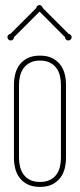

<svg xmlns="http://www.w3.org/2000/svg" viewBox="-20 -730 316 760"><path d="M55.2 -105Q55.2 -87.4 59.3 -70.3Q63.5 -53.2 73 -39.8Q82.5 -26.4 98.6 -18.1Q114.7 -9.8 138.2 -9.8Q162.1 -9.8 178.2 -18.1Q194.3 -26.4 203.9 -39.8Q213.4 -53.2 217.3 -70.3Q221.2 -87.4 221.2 -105V-395Q221.2 -412.1 217.3 -429.2Q213.4 -446.3 203.9 -459.7Q194.3 -473.1 178.2 -481.7Q162.1 -490.2 138.2 -490.2Q114.7 -490.2 98.6 -481.7Q82.5 -473.1 73 -459.7Q63.5 -446.3 59.3 -429.2Q55.2 -412.1 55.2 -395ZM241.2 -105Q241.2 -83.5 236.1 -63Q231 -42.5 218.8 -26.4Q206.5 -10.3 187 -0.2Q167.5 9.8 138.2 9.8Q108.9 9.8 89.1 -0.2Q69.3 -10.3 57.4 -26.4Q45.4 -42.5 40.3 -63Q35.2 -83.5 35.2 -105V-395Q35.2 -416.5 40.3 -437Q45.4 -457.5 57.4 -473.6Q69.3 -489.7 89.1 -499.8Q108.9 -509.8 138.2 -509.8Q167.5 -509.8 187 -499.8Q206.5 -489.7 218.8 -473.6Q231 -457.5 236.1 -437Q241.2 -416.5 241.2 -395ZM251.5 -596.2Q255.9 -595.2 259.8 -591.3Q263.7 -587.4 263.7 -583Q263.7 -577.6 259.8 -573.7Q255.9 -569.8 250.5 -569.8Q245.1 -569.8 241.2 -573.7Q237.3 -577.6 237.3 -583L136.7 -684.1L35.6 -583Q35.6 -577.6 31.7 -573.7Q27.8 -569.8 22.5 -569.8Q17.1 -569.8 13.2 -573.7Q9.3 -577.6 9.3 -583Q9.3 -587.4 12.7 -591.3Q16.1 -595.2 21.5 -596.2L123.5 -698.2Q123.5 -702.6 127.4 -706.3Q131.3 -710 136.7 -710Q141.1 -710 144.8 -706.3Q148.4 -702.6 149.4 -698.2Z"/></svg>

Font: Wire One
Style: Regular
Weight: 400
Designer: Alexei Vanyashin, Gayaneh Bagdasaryan
Foundry: Cyreal Type Foundry
Version: Version 1.000